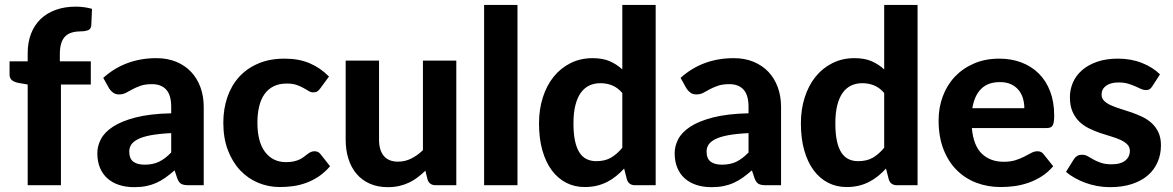

<svg xmlns="http://www.w3.org/2000/svg" viewBox="-20 -766 4850 794"><path d="M94.5 0V-416.5L54.5 -423.5Q39 -426.5 29.2 -434.5Q19.5 -442.5 19.5 -457.5V-512.5H94.5V-546.5Q94.5 -590.5 108.2 -626.2Q122 -662 147.5 -686.8Q173 -711.5 210 -725Q247 -738.5 293.5 -738.5Q311.5 -738.5 327.8 -736.2Q344 -734 360.5 -729.5L357.5 -661.5Q356.5 -646 344.2 -641.2Q332 -636.5 317 -636.5Q296 -636.5 279.2 -632Q262.5 -627.5 251 -616.8Q239.5 -606 233.5 -587.8Q227.5 -569.5 227.5 -542.5V-512.5H355.5V-416.5H232V0Z M688 -215.5Q637.5 -213 604 -206.8Q570.5 -200.5 550.8 -190.5Q531 -180.5 522.8 -167.8Q514.5 -155 514.5 -140Q514.5 -110 531.2 -97.5Q548 -85 578 -85Q612.5 -85 637.8 -97.2Q663 -109.5 688 -135.5ZM407 -444Q452.5 -485 507.5 -505.2Q562.5 -525.5 626.5 -525.5Q672.5 -525.5 708.8 -510.5Q745 -495.5 770.2 -468.8Q795.5 -442 809 -405Q822.5 -368 822.5 -324V0H759.5Q740 0 729.8 -5.5Q719.5 -11 713 -28.5L702 -61.5Q682.5 -44.5 664.2 -31.5Q646 -18.5 626.5 -9.8Q607 -1 584.8 3.5Q562.5 8 535 8Q501 8 473 -1Q445 -10 424.8 -27.8Q404.5 -45.5 393.5 -72Q382.5 -98.5 382.5 -133Q382.5 -161.5 397 -190Q411.5 -218.5 446.8 -241.8Q482 -265 540.8 -280.2Q599.5 -295.5 688 -297.5V-324Q688 -372.5 667.5 -395.2Q647 -418 608.5 -418Q580 -418 561 -411.2Q542 -404.5 527.8 -396.8Q513.5 -389 501 -382.2Q488.5 -375.5 472 -375.5Q457.5 -375.5 447.8 -382.8Q438 -390 431.5 -400Z M1304.5 -400.5Q1298.5 -392.5 1292.5 -388.2Q1286.5 -384 1275.5 -384Q1265.5 -384 1256.2 -389.8Q1247 -395.5 1235 -402.2Q1223 -409 1206.5 -414.8Q1190 -420.5 1165.5 -420.5Q1134.5 -420.5 1111.8 -409.2Q1089 -398 1074 -377Q1059 -356 1051.8 -326Q1044.5 -296 1044.5 -258.5Q1044.5 -179.5 1076.2 -137.5Q1108 -95.5 1163 -95.5Q1182 -95.5 1195.8 -98.8Q1209.5 -102 1219.8 -107Q1230 -112 1237.5 -118Q1245 -124 1251.8 -129Q1258.5 -134 1265.2 -137.2Q1272 -140.5 1280.5 -140.5Q1296.5 -140.5 1305.5 -128.5L1345 -78.5Q1323 -53 1298 -36.2Q1273 -19.5 1246.2 -9.8Q1219.5 0 1192 3.8Q1164.5 7.5 1137.5 7.5Q1090 7.5 1047.5 -10.2Q1005 -28 973 -62Q941 -96 922.2 -145.5Q903.5 -195 903.5 -258.5Q903.5 -315 920 -363.5Q936.5 -412 968.5 -447.5Q1000.5 -483 1047.8 -503.2Q1095 -523.5 1157 -523.5Q1216 -523.5 1260.5 -504.5Q1305 -485.5 1340.5 -449.5Z M1867 -515.5V0H1782Q1755.5 0 1748 -24L1739 -60Q1723.5 -45 1707 -32.5Q1690.5 -20 1671.8 -11Q1653 -2 1631.2 3Q1609.5 8 1584 8Q1542 8 1509.2 -6.5Q1476.5 -21 1454.5 -47Q1432.5 -73 1421 -109Q1409.5 -145 1409.5 -188V-515.5H1547.5V-188Q1547.5 -145 1567.2 -121.2Q1587 -97.5 1626 -97.5Q1655 -97.5 1680.5 -110.2Q1706 -123 1729 -145V-515.5Z M2120 -745.5V0H1982V-745.5Z M2553.5 -381.5Q2534 -404 2511.2 -413Q2488.5 -422 2463 -422Q2438 -422 2417.5 -412.5Q2397 -403 2382.2 -382.8Q2367.5 -362.5 2359.5 -331Q2351.5 -299.5 2351.5 -256Q2351.5 -213 2358 -183Q2364.5 -153 2376.8 -134.5Q2389 -116 2406.5 -107.8Q2424 -99.5 2445.5 -99.5Q2482 -99.5 2506.8 -114Q2531.5 -128.5 2553.5 -155ZM2691.5 -745.5V0H2606.5Q2580 0 2572.5 -24L2561 -69Q2545.5 -52 2528.2 -38Q2511 -24 2491 -13.8Q2471 -3.5 2448 2Q2425 7.5 2398 7.5Q2356.5 7.5 2322 -10Q2287.5 -27.5 2262.2 -61.2Q2237 -95 2223 -144Q2209 -193 2209 -256Q2209 -313.5 2224.8 -363Q2240.5 -412.5 2269.5 -448.5Q2298.5 -484.5 2339.5 -505Q2380.5 -525.5 2430.5 -525.5Q2472.5 -525.5 2501.2 -513Q2530 -500.5 2553.5 -479V-745.5Z M3075.5 -215.5Q3025 -213 2991.5 -206.8Q2958 -200.5 2938.2 -190.5Q2918.5 -180.5 2910.2 -167.8Q2902 -155 2902 -140Q2902 -110 2918.8 -97.5Q2935.5 -85 2965.5 -85Q3000 -85 3025.2 -97.2Q3050.5 -109.5 3075.5 -135.5ZM2794.5 -444Q2840 -485 2895 -505.2Q2950 -525.5 3014 -525.5Q3060 -525.5 3096.2 -510.5Q3132.5 -495.5 3157.8 -468.8Q3183 -442 3196.5 -405Q3210 -368 3210 -324V0H3147Q3127.5 0 3117.2 -5.5Q3107 -11 3100.5 -28.5L3089.5 -61.5Q3070 -44.5 3051.8 -31.5Q3033.5 -18.5 3014 -9.8Q2994.5 -1 2972.2 3.5Q2950 8 2922.5 8Q2888.5 8 2860.5 -1Q2832.5 -10 2812.2 -27.8Q2792 -45.5 2781 -72Q2770 -98.5 2770 -133Q2770 -161.5 2784.5 -190Q2799 -218.5 2834.2 -241.8Q2869.5 -265 2928.2 -280.2Q2987 -295.5 3075.5 -297.5V-324Q3075.5 -372.5 3055 -395.2Q3034.5 -418 2996 -418Q2967.5 -418 2948.5 -411.2Q2929.5 -404.5 2915.2 -396.8Q2901 -389 2888.5 -382.2Q2876 -375.5 2859.5 -375.5Q2845 -375.5 2835.2 -382.8Q2825.5 -390 2819 -400Z M3636.5 -381.5Q3617 -404 3594.2 -413Q3571.5 -422 3546 -422Q3521 -422 3500.5 -412.5Q3480 -403 3465.2 -382.8Q3450.5 -362.5 3442.5 -331Q3434.5 -299.5 3434.5 -256Q3434.5 -213 3441 -183Q3447.5 -153 3459.8 -134.5Q3472 -116 3489.5 -107.8Q3507 -99.5 3528.5 -99.5Q3565 -99.5 3589.8 -114Q3614.5 -128.5 3636.5 -155ZM3774.5 -745.5V0H3689.5Q3663 0 3655.5 -24L3644 -69Q3628.5 -52 3611.2 -38Q3594 -24 3574 -13.8Q3554 -3.5 3531 2Q3508 7.5 3481 7.5Q3439.5 7.5 3405 -10Q3370.5 -27.5 3345.2 -61.2Q3320 -95 3306 -144Q3292 -193 3292 -256Q3292 -313.5 3307.8 -363Q3323.5 -412.5 3352.5 -448.5Q3381.5 -484.5 3422.5 -505Q3463.5 -525.5 3513.5 -525.5Q3555.5 -525.5 3584.2 -513Q3613 -500.5 3636.5 -479V-745.5Z M4216 -318.5Q4216 -340 4210.2 -359.5Q4204.5 -379 4192 -394Q4179.5 -409 4160.5 -417.8Q4141.5 -426.5 4115 -426.5Q4065.5 -426.5 4037.5 -398.5Q4009.5 -370.5 4001 -318.5ZM3999 -236.5Q4005.5 -164 4040.2 -130.5Q4075 -97 4131 -97Q4159.5 -97 4180.2 -103.8Q4201 -110.5 4216.8 -118.8Q4232.5 -127 4245.2 -133.8Q4258 -140.5 4270.5 -140.5Q4286.5 -140.5 4295.5 -128.5L4335.5 -78.5Q4313.5 -53 4287 -36.2Q4260.5 -19.5 4232 -9.8Q4203.5 0 4174.5 3.8Q4145.5 7.5 4118.5 7.5Q4064.5 7.5 4017.8 -10.2Q3971 -28 3936.2 -62.8Q3901.5 -97.5 3881.5 -149Q3861.5 -200.5 3861.5 -268.5Q3861.5 -321 3878.8 -367.5Q3896 -414 3928.5 -448.5Q3961 -483 4007.5 -503.2Q4054 -523.5 4112.5 -523.5Q4162 -523.5 4203.8 -507.8Q4245.5 -492 4275.8 -462Q4306 -432 4322.8 -388.2Q4339.5 -344.5 4339.5 -288.5Q4339.5 -273 4338 -263Q4336.5 -253 4333 -247Q4329.5 -241 4323.5 -238.8Q4317.5 -236.5 4308 -236.5Z M4745.5 -409.5Q4740 -401 4734.2 -397.2Q4728.5 -393.5 4718.5 -393.5Q4708.5 -393.5 4698 -398.5Q4687.5 -403.5 4674.5 -409.2Q4661.5 -415 4644.8 -420Q4628 -425 4606 -425Q4572.5 -425 4554 -411.2Q4535.5 -397.5 4535.5 -375Q4535.5 -359.5 4546 -349Q4556.5 -338.5 4573.8 -330.8Q4591 -323 4613 -316.2Q4635 -309.5 4658.2 -301.5Q4681.5 -293.5 4703.5 -283Q4725.5 -272.5 4742.8 -256.8Q4760 -241 4770.5 -218.8Q4781 -196.5 4781 -165Q4781 -127.5 4767.2 -95.8Q4753.5 -64 4727 -41Q4700.5 -18 4661 -5Q4621.5 8 4570 8Q4543.5 8 4517.5 3.2Q4491.5 -1.5 4468 -10.2Q4444.5 -19 4424 -30.5Q4403.5 -42 4388.5 -55.5L4420.5 -107Q4426 -116 4434.2 -121Q4442.5 -126 4455.5 -126Q4468 -126 4478.5 -119.8Q4489 -113.5 4502 -106.2Q4515 -99 4532.8 -92.8Q4550.5 -86.5 4577 -86.5Q4597 -86.5 4611.5 -91Q4626 -95.5 4635 -103.2Q4644 -111 4648.2 -120.8Q4652.5 -130.5 4652.5 -141Q4652.5 -158 4641.8 -168.8Q4631 -179.5 4613.8 -187.5Q4596.5 -195.5 4574 -202Q4551.5 -208.5 4528.2 -216.5Q4505 -224.5 4482.8 -235.5Q4460.5 -246.5 4443.2 -263.2Q4426 -280 4415.2 -304.5Q4404.5 -329 4404.5 -364Q4404.5 -396 4417 -424.8Q4429.5 -453.5 4454.5 -475.5Q4479.5 -497.5 4516.8 -510.5Q4554 -523.5 4603 -523.5Q4658 -523.5 4703 -505.5Q4748 -487.5 4777 -458.5Z"/></svg>

Font: LatoLatin Heavy
Style: Regular
Weight: 800
Designer: Lukasz Dziedzic with Adam Twardoch and Botio Nikoltchev
Foundry: tyPoland Lukasz Dziedzic
Version: Version 2.015; 2015-08-06; http://www.latofonts.com/